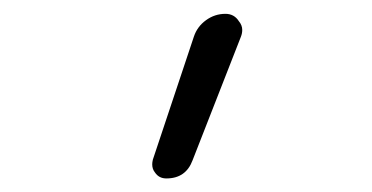

<svg xmlns="http://www.w3.org/2000/svg" viewBox="-20 -565 540 279"><path d="M261.7 -511.7Q266.6 -526.4 279.3 -535.6Q292 -544.9 307.6 -544.9Q320.3 -544.9 327.1 -534.2Q332 -528.3 332 -521.5Q332 -516.6 330.1 -511.7L259.8 -332Q250 -305.7 221.7 -305.7Q210.9 -305.7 205.1 -314.5Q201.2 -319.3 201.2 -326.2Q201.2 -329.1 202.1 -333Z"/></svg>

Font: Rounded-X Mgen+ 1mn light
Style: Regular
Weight: 200
Designer: [Source Han Sans]
Ryoko NISHIZUKA  (kana & ideographs); Paul D. Hunt (Latin, Greek & Cyrillic); Wenlong ZHANG  (bopomofo
Version: Version 1.059.20150602